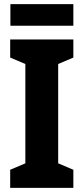

<svg xmlns="http://www.w3.org/2000/svg" viewBox="-20 -904 403 924"><path d="M333 -884H30V-780H333ZM333 0V-87L260 -118V-596L333 -627V-714H29V-627L102 -596V-118L29 -87V0Z"/></svg>

Font: Noto Sans Lao Looped Condensed ExtraBold
Style: Regular
Weight: 800
Width: 3
Designer: Mark Frömberg, Ben Mitchell
Foundry: The Fontpad Ltd
Version: Version 1.002